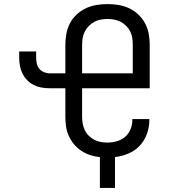

<svg xmlns="http://www.w3.org/2000/svg" viewBox="-20 -763 840 940"><path d="M469 157V6Q445 4 422 -3.5Q399 -11 378.5 -24.5Q358 -38 342.5 -56.5Q327 -75 317 -97Q307 -119 303.5 -143Q300 -167 300 -191V-331H222Q202 -331 182.5 -334.5Q163 -338 145 -347Q127 -356 113 -370.5Q99 -385 90 -403Q81 -421 77.5 -441Q74 -461 74 -481V-511H157V-481Q157 -467 160 -452.5Q163 -438 172 -427Q181 -416 194.5 -410Q208 -404 222 -404H300V-544Q300 -571 305 -598Q310 -625 322.5 -649Q335 -673 355.5 -692Q376 -711 400.5 -722.5Q425 -734 452 -738.5Q479 -743 506 -743Q534 -743 561 -738.5Q588 -734 612.5 -722.5Q637 -711 657 -692Q677 -673 690 -649Q703 -625 708 -598Q713 -571 713 -544V-331H382V-191Q382 -174 385 -157.5Q388 -141 395 -126Q402 -111 414 -99Q426 -87 441 -79Q456 -71 472.5 -68Q489 -65 505 -65Q529 -65 552 -71.5Q575 -78 592.5 -93Q610 -108 619 -130Q628 -152 628 -176V-180H711V-173Q711 -139 699 -106.5Q687 -74 664 -49.5Q641 -25 609 -11.5Q577 2 543 6V157ZM630 -404V-544Q630 -561 627.5 -577.5Q625 -594 617.5 -609Q610 -624 598 -636Q586 -648 571 -656Q556 -664 539.5 -667Q523 -670 506 -670Q490 -670 473 -667Q456 -664 441.5 -656Q427 -648 415 -636Q403 -624 395.5 -609Q388 -594 385 -577.5Q382 -561 382 -544V-404Z"/></svg>

Font: Iosevka Etoile
Style: Regular
Weight: 400
Designer: Belleve Invis
Foundry: Belleve Invis
Version: Version 33.2.4